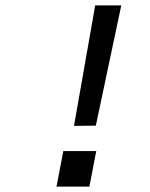

<svg xmlns="http://www.w3.org/2000/svg" viewBox="-20 -692 558 712"><path d="M429.7 -671.9H333L254.4 -225.1L335.4 -226.1ZM214.8 -131.8 189.5 0H311.5L336.9 -131.8Z"/></svg>

Font: Fantasque Sans Mono
Style: RegItalic
Weight: 400
Italic angle: -11°
Monospace: yes
Designer: Jany Belluz
Version: Version 1.6.3